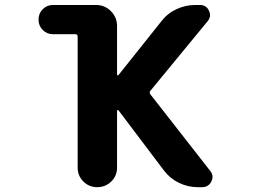

<svg xmlns="http://www.w3.org/2000/svg" viewBox="-20 -776 1040 776"><path d="M779.3 -19.5Q739.3 -19.5 703.1 -37.1Q667 -54.7 642.6 -86.9L459 -330.1Q457 -332 455.1 -331.1Q453.1 -330.1 453.1 -328.1V-98.6Q453.1 -65.4 429.7 -42.5Q406.2 -19.5 373 -19.5Q339.8 -19.5 316.9 -42.5Q293.9 -65.4 293.9 -98.6V-627.9Q293.9 -637.7 284.2 -637.7H194.3Q169.9 -637.7 152.8 -654.8Q135.7 -671.9 135.7 -696.8Q135.7 -721.7 152.8 -738.8Q169.9 -755.9 194.3 -755.9H368.2Q403.3 -755.9 428.2 -731Q453.1 -706.1 453.1 -670.9V-474.6Q453.1 -472.7 455.1 -471.7Q457 -470.7 459 -472.7L631.8 -689.5Q656.2 -721.7 692.9 -738.8Q729.5 -755.9 769.5 -755.9H788.1Q813.5 -755.9 824.2 -733.4Q829.1 -723.6 829.1 -715.8Q829.1 -702.1 819.3 -690.4L587.9 -409.2Q582 -402.3 587.9 -394.5L829.1 -85.9Q838.9 -74.2 838.9 -61.5Q838.9 -51.8 834 -42Q822.3 -19.5 796.9 -19.5Z"/></svg>

Font: Rounded-X Mgen+ 1mn bold
Style: Bold
Weight: 700
Designer: [Source Han Sans]
Ryoko NISHIZUKA  (kana & ideographs); Paul D. Hunt (Latin, Greek & Cyrillic); Wenlong ZHANG  (bopomofo
Version: Version 1.059.20150602